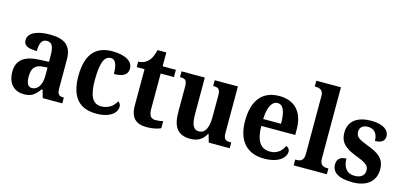

<svg xmlns="http://www.w3.org/2000/svg" viewBox="-67 -1208 3504 1665"><g transform="rotate(15 1685.5 -375.0)"><path d="M187 10C258 10 286 -17 327 -71H335L355 0H531V-52H527C485 -52 471 -68 471 -123V-378C471 -503 405 -549 274 -549C167 -549 81 -518 81 -447C81 -400 119 -381 200 -381C200 -449 216 -489 263 -489C313 -489 326 -448 326 -374V-318L250 -315C110 -310 41 -261 41 -153C41 -42 106 10 187 10ZM241 -60C205 -60 189 -91 189 -148C189 -221 213 -259 286 -264L327 -267V-191C327 -112 293 -60 241 -60Z M837 10C968 10 1019 -50 1019 -99C1019 -118 1010 -134 995 -143C973 -98 926 -62 862 -62C783 -62 751 -131 751 -267C751 -439 785 -489 838 -489C884 -489 897 -430 897 -362C997 -362 1020 -401 1020 -444C1020 -503 959 -549 834 -549C705 -549 604 -482 604 -266C604 -62 698 10 837 10Z M1291 10C1350 10 1396 -4 1416 -14V-78C1396 -72 1373 -69 1349 -69C1304 -69 1288 -96 1288 -157V-471H1407V-536H1288V-660H1209C1199 -613 1184 -582 1166 -562C1147 -540 1116 -521 1073 -520V-471H1143V-148C1143 -31 1196 10 1291 10Z M1680 10C1744 10 1790 -14 1821 -72H1825L1846 0H2034V-52H2026C1990 -52 1964 -57 1964 -115V-536H1756V-484H1760C1796 -484 1820 -478 1820 -419V-226C1820 -132 1796 -72 1737 -72C1682 -72 1667 -123 1667 -213V-536H1458V-484H1462C1507 -484 1522 -472 1522 -414V-188C1522 -52 1571 10 1680 10Z M2344 10C2479 10 2535 -52 2535 -103C2535 -125 2520 -140 2503 -146C2481 -99 2442 -62 2378 -62C2294 -62 2250 -122 2248 -258H2553V-307C2553 -466 2470 -549 2334 -549C2186 -549 2101 -453 2101 -265C2101 -91 2184 10 2344 10ZM2409 -320H2249C2252 -427 2284 -486 2336 -486C2388 -486 2409 -423 2409 -320Z M2608 0H2906V-52H2895C2857 -52 2829 -65 2829 -123V-760H2608V-708H2619C2644 -708 2685 -700 2685 -647V-123C2685 -65 2657 -52 2619 -52H2608Z M3137 10C3269 10 3342 -55 3342 -160C3342 -255 3284 -295 3184 -332C3099 -364 3072 -382 3072 -427C3072 -466 3099 -490 3146 -490C3199 -490 3234 -454 3234 -387C3293 -387 3321 -411 3321 -453C3321 -501 3273 -548 3160 -548C3040 -548 2959 -496 2959 -391C2959 -296 3011 -257 3118 -216C3199 -185 3230 -165 3230 -122C3230 -80 3203 -49 3140 -49C3073 -49 3035 -94 3035 -175C2992 -175 2952 -157 2952 -102C2952 -35 3005 10 3137 10Z"/></g></svg>

Font: Noto Serif Myanmar SemiCondensed
Style: Bold
Weight: 700
Width: 4
Designer: Ben Mitchell and the Monotype Design Team
Foundry: Monotype Imaging Inc.
Version: Version 2.106